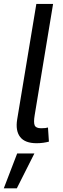

<svg xmlns="http://www.w3.org/2000/svg" viewBox="-38 -748 333 1008"><path d="M154.3 3.9Q92.8 3.9 67.6 -29.1Q42.5 -62 52.2 -121.1L152.8 -727.5H240.7L144 -143.1Q137.7 -105.5 144 -90.1Q150.4 -74.7 177.7 -74.7Q191.9 -74.7 199.7 -75.7Q207.5 -76.7 213.9 -78.6L218.8 -4.4Q206.5 -1 189.2 1.5Q171.9 3.9 154.3 3.9ZM-18.1 240.7 52.2 57.6H142.6L50.3 240.7Z"/></svg>

Font: Adwaita Sans
Style: Italic
Weight: 400
Italic angle: -9.39999°
Designer: Rasmus Andersson
Foundry: rsms
Version: Version 4.001;git-9221beed3